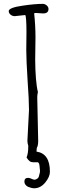

<svg xmlns="http://www.w3.org/2000/svg" viewBox="-20 -775 305 999"><path d="M173.8 -269C173.8 -275.9 174.8 -285.6 177.2 -296.4C168.5 -329.6 163.6 -394 163.1 -462.4L164.6 -580.6C164.6 -622.1 162.1 -666.5 157.7 -705.6C159.2 -707 162.6 -707.5 167.5 -707.5C191.4 -706.1 204.1 -705.1 204.1 -705.1C223.1 -705.1 232.4 -712.9 232.4 -728.5C232.4 -743.2 216.3 -754.9 202.6 -754.9C176.3 -754.9 141.6 -752 98.1 -745.6C49.8 -738.8 25.4 -729 25.4 -717.3C25.4 -701.7 42 -690.9 56.2 -690.9L111.3 -696.8C115.2 -692.4 117.7 -662.1 117.7 -606L116.7 -514.6C116.7 -480 119.1 -426.8 123.5 -357.4C128.4 -288.6 130.9 -237.3 130.9 -203.1L122.6 -43C122.6 -34.2 124 -25.9 127 -17.1V-11.7C127 11.7 124 30.8 118.2 44.4C129.4 62.5 138.7 69.3 152.8 69.3H177.7C180.2 71.8 182.6 74.7 184.1 77.6L183.6 77.1C185.1 81.5 186.5 91.3 187 102.5C188.5 111.3 189 120.6 185.1 131.8C181.6 142.6 183.6 144 177.7 151.4C171.9 157.2 163.1 160.2 160.6 160.2C155.3 160.2 149.4 157.7 144 155.3C137.7 152.3 132.3 150.4 126.5 150.4C112.8 150.4 106.9 157.2 106.9 170.4C106.9 181.6 114.3 190.9 125.5 196.8C136.2 201.2 147.9 204.6 157.7 204.6C180.2 204.6 199.2 194.3 215.3 174.8C231.4 154.8 239.7 136.7 239.7 119.1C239.7 55.2 216.8 21 169.9 13.7C169.9 7.8 170.4 1.5 171.4 -4.9C176.3 -13.2 178.7 -25.4 178.7 -42Z"/></svg>

Font: Amatic Mod Bold ONEptTWO
Style: Bold
Weight: 700
Designer: David Occhino Design
Foundry: David Occhino Design
Version: Version 1.2